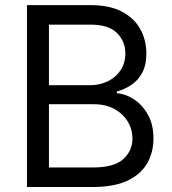

<svg xmlns="http://www.w3.org/2000/svg" viewBox="-20 -748 690 768"><path d="M87.9 0V-727.5H342.8Q418.5 -727.5 467.8 -701.4Q517.1 -675.3 541.3 -631.3Q565.4 -587.4 565.4 -534.2Q565.4 -487.3 548.8 -456.8Q532.2 -426.3 505.4 -408.4Q478.5 -390.6 447.3 -381.8V-375Q481 -373 514.6 -351.6Q548.3 -330.1 571 -290.5Q593.8 -251 593.8 -193.4Q593.8 -138.7 568.8 -95Q543.9 -51.3 490.5 -25.6Q437 0 350.6 0ZM175.8 -78.1H350.6Q437 -78.1 473.4 -111.8Q509.8 -145.5 509.8 -193.4Q509.8 -230.5 491 -261.7Q472.2 -293 437.5 -312Q402.8 -331.1 355.5 -331.1H175.8ZM175.8 -407.2H339.8Q379.4 -407.2 411.6 -423.1Q443.8 -439 462.6 -467.5Q481.4 -496.1 481.4 -534.2Q481.4 -582 448.2 -615.7Q415 -649.4 342.8 -649.4H175.8Z"/></svg>

Font: Inter
Style: Regular
Weight: 400
Designer: Rasmus Andersson
Foundry: rsms
Version: Version 4.000;git-8c9346024